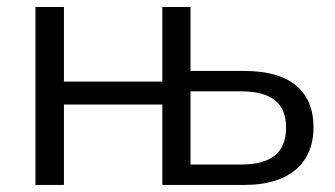

<svg xmlns="http://www.w3.org/2000/svg" viewBox="-20 -522 946 542"><path d="M80 0V-502.3H160.5V-291.6H438.3V-502.3H517.8V-321.7H669.4Q766.7 -321.7 815.8 -280.5Q865 -239.3 865 -162.5Q865 -112.1 842.6 -75.5Q820.2 -38.8 776.5 -19.4Q732.9 0 669.4 0H438.3V-226.9H160.5V0ZM517.8 -57.6H662.5Q723.7 -57.6 755.7 -83.1Q787.6 -108.6 787.6 -161.6Q787.6 -214.6 755.8 -239.3Q724 -264.1 662.5 -264.1H517.8Z"/></svg>

Font: Mulish ExtraLight
Style: Regular
Weight: 200
Designer: Vernon Adams
Foundry: Vernon Adams
Version: Version 3.603